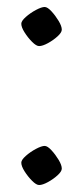

<svg xmlns="http://www.w3.org/2000/svg" viewBox="-20 -525 238 550"><path d="M92 5Q84 5 72 -7Q60 -19 50.5 -34Q41 -49 41 -59Q41 -67 54 -78.5Q67 -90 83 -98.5Q99 -107 108 -107Q116 -107 127.5 -94.5Q139 -82 148 -67Q157 -52 157 -42Q157 -34 145 -23Q133 -12 117.5 -3.5Q102 5 92 5ZM92 -393Q84 -393 72 -405Q60 -417 50.5 -432Q41 -447 41 -457Q41 -465 54 -476.5Q67 -488 83 -496.5Q99 -505 108 -505Q116 -505 127.5 -492.5Q139 -480 148 -465Q157 -450 157 -440Q157 -432 145 -421Q133 -410 117.5 -401.5Q102 -393 92 -393Z"/></svg>

Font: Texturina 72pt ExtraLight
Style: Regular
Weight: 200
Designer: Guillermo Torres Carreño
Foundry: Omnibus-Type
Version: Version 1.002; ttfautohint (v1.8.3)